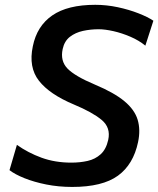

<svg xmlns="http://www.w3.org/2000/svg" viewBox="-20 -746 642 778"><path d="M272.5 11.5Q217 11.5 167.2 1.5Q117.5 -8.5 79 -24Q40.5 -39.5 18.5 -56.5L48.5 -159Q93.5 -127 148.2 -107Q203 -87 269 -87Q304.5 -87 335.2 -94Q366 -101 388 -121Q410 -141 418.5 -179Q429.5 -229 391.8 -260.2Q354 -291.5 279.5 -322.5Q180.5 -364 137.8 -418.8Q95 -473.5 113 -558.5Q129.5 -640.5 191.8 -683.5Q254 -726.5 366 -726.5Q411.5 -726.5 457.2 -716.8Q503 -707 541.2 -692Q579.5 -677 601.5 -662L569 -561Q543.5 -582 508.8 -597Q474 -612 439.5 -619.8Q405 -627.5 380 -627.5Q347 -627.5 316.2 -620.8Q285.5 -614 263.2 -596.8Q241 -579.5 234 -547.5Q223.5 -499.5 253.2 -468.5Q283 -437.5 365 -403Q442.5 -370.5 484 -336Q525.5 -301.5 537.8 -260.8Q550 -220 539.5 -170.5Q520.5 -79.5 457.8 -34Q395 11.5 272.5 11.5Z"/></svg>

Font: Commissioner Medium
Style: Italic
Weight: 500
Italic angle: -12°
Designer: Kostas Bartsokas
Foundry: Kostas Bartsokas
Version: Version 1.000; ttfautohint (v1.8.3)